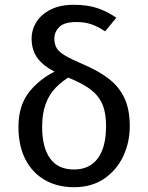

<svg xmlns="http://www.w3.org/2000/svg" viewBox="-20 -770 619 802"><path d="M112 -608Q112 -646 132 -678Q152 -710 191.5 -730Q231 -750 288 -750Q347 -750 388.5 -735.5Q430 -721 466 -696L419 -639Q388 -660 360.5 -669Q333 -678 299 -678Q249 -678 228 -657.5Q207 -637 207 -608Q207 -586 216.5 -569.5Q226 -553 252.5 -537.5Q279 -522 328 -501Q392 -474 435 -440.5Q478 -407 500 -360Q522 -313 522 -243Q522 -175 494.5 -117Q467 -59 415 -23.5Q363 12 289 12Q220 12 167.5 -18Q115 -48 86 -104.5Q57 -161 57 -240Q57 -333 106 -391Q155 -449 228 -480L278 -454Q240 -432 212.5 -403.5Q185 -375 170.5 -335Q156 -295 156 -240Q156 -155 189 -108.5Q222 -62 289 -62Q354 -62 388.5 -108.5Q423 -155 423 -243Q423 -284 414.5 -315Q406 -346 386.5 -369.5Q367 -393 334 -412.5Q301 -432 252 -451Q198 -472 167.5 -496Q137 -520 124.5 -547.5Q112 -575 112 -608Z"/></svg>

Font: Fira Sans Variable
Style: Regular
Weight: 400
Designer: Carrois Corporate & Edenspiekermann AG
Foundry: Carrois Corporate GbR & Edenspiekermann AG
Version: Version 4.202